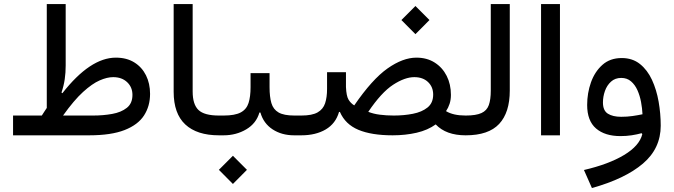

<svg xmlns="http://www.w3.org/2000/svg" viewBox="-20 -678 3375 962"><path d="M189.5 -99.1Q195.8 -108.9 201.9 -118.4Q208 -127.9 214.4 -137.2V-657.7H309.1V-350.1Q309.1 -314 304.4 -281.5Q299.8 -249 288.1 -214.4L292.5 -210.9Q432.1 -389.2 560.5 -389.2Q614.3 -389.2 652.6 -365.5Q690.9 -341.8 711.4 -300.8Q731.9 -259.8 731.9 -207.5Q731.9 -146.5 701.7 -99.6Q671.4 -52.7 604.2 -26.4Q537.1 0 426.8 0H45.4V-99.1ZM295.9 -99.1H446.8Q497.1 -99.1 542 -107.2Q586.9 -115.2 615.2 -137.5Q643.6 -159.7 643.6 -202.6Q643.6 -241.2 616.9 -266.4Q590.3 -291.5 546.9 -291.5Q516.6 -291.5 479.2 -275.1Q441.9 -258.8 396.2 -217.3Q350.6 -175.8 295.9 -99.1Z M850.1 -657.7H945.3V-219.7Q945.3 -154.8 974.4 -127Q1003.4 -99.1 1077.1 -99.1H1077.6V0H1077.1Q966.8 0 908.4 -54.4Q850.1 -108.9 850.1 -217.8Z M1330.6 -241.2Q1330.6 -192.9 1339.8 -161.4Q1349.1 -129.9 1375.7 -114.5Q1402.3 -99.1 1455.1 -99.1H1486.3V0H1453.6Q1391.6 0 1345.9 -29.8Q1300.3 -59.6 1284.7 -114.3H1279.8Q1264.2 -59.6 1213.6 -29.8Q1163.1 0 1100.6 0H1077.6Q1061.5 0 1061.5 -49.8Q1061.5 -99.1 1077.6 -99.1H1100.6Q1157.2 -99.1 1186.3 -114.7Q1215.3 -130.4 1225.3 -161.9Q1235.4 -193.4 1235.4 -241.2V-311.5H1330.6ZM1076.7 172.9 1147 102.5 1217.3 172.9 1147 243.7Z M1991.2 -577.6 2061.5 -647.9 2131.8 -577.6 2061.5 -506.8ZM1618.7 -316.4H1713.4V-242.2Q1715.3 -197.3 1726.1 -179.2Q1736.8 -161.1 1754.9 -149.9Q1844.7 -280.8 1921.6 -335Q1998.5 -389.2 2066.4 -389.2Q2119.1 -389.2 2158 -364.5Q2196.8 -339.8 2218 -297.9Q2239.3 -255.9 2239.3 -202.6Q2239.3 -178.2 2232.7 -158Q2226.1 -137.7 2214.8 -121.1Q2251 -99.1 2313 -99.1H2313.5V0H2313Q2214.8 0 2163.1 -54.7Q2123.5 -25.9 2067.4 -12.9Q2011.2 0 1947.3 0Q1841.3 0 1775.6 -27.6Q1710 -55.2 1683.1 -117.2H1678.7Q1662.1 -59.1 1612.1 -29.5Q1562 0 1489.7 0H1486.3Q1470.2 0 1470.2 -49.8Q1470.2 -99.1 1486.3 -99.1H1489.7Q1543.9 -99.1 1571.5 -115Q1599.1 -130.9 1608.9 -160.6Q1618.7 -190.4 1618.7 -232.4ZM2055.7 -291.5Q2008.3 -291.5 1949.5 -253.2Q1890.6 -214.8 1825.2 -117.7Q1851.1 -107.4 1883.5 -103.3Q1916 -99.1 1953.1 -99.1Q2003.9 -99.1 2048.8 -107.9Q2093.8 -116.7 2122.1 -139.4Q2150.4 -162.1 2150.4 -204.1Q2150.4 -242.2 2124.8 -266.8Q2099.1 -291.5 2055.7 -291.5Z M2313.5 -99.1Q2365.2 -99.1 2392.3 -111.6Q2419.4 -124 2429.2 -151.6Q2439 -179.2 2439 -224.1V-657.7H2534.2V-224.1Q2534.2 -114.3 2481 -57.1Q2427.7 0 2313.5 0Q2305.7 0 2301.3 -10.7Q2296.9 -21.5 2296.9 -49.8Q2296.9 -77.6 2301.3 -88.4Q2305.7 -99.1 2313.5 -99.1Z M2785.6 0H2690.9V-657.7H2785.6Z M3198.2 -5.9 3194.8 -10.7Q3172.4 -4.4 3145.3 -0.2Q3118.2 3.9 3088.9 3.9Q3010.7 3.9 2966.3 -34.4Q2921.9 -72.8 2921.9 -151.9Q2921.9 -211.4 2940.9 -265.1Q2960 -318.8 2998.3 -353Q3036.6 -387.2 3095.2 -387.2Q3148.9 -387.2 3186.3 -357.4Q3223.6 -327.6 3246.6 -278.1Q3269.5 -228.5 3280 -168.5Q3290.5 -108.4 3290.5 -48.3Q3290.5 65.9 3201.2 141.8Q3111.8 217.8 2945.8 264.2L2905.8 173.8Q3029.8 145 3106.9 98.6Q3184.1 52.2 3198.2 -5.9ZM3199.2 -105.5Q3197.8 -135.3 3191.9 -167Q3186 -198.7 3173.8 -226.1Q3161.6 -253.4 3141.6 -270.5Q3121.6 -287.6 3092.8 -287.6Q3062 -287.6 3041.5 -269Q3021 -250.5 3011 -222.2Q3001 -193.8 3001 -164.6Q3001 -124 3025.6 -108.4Q3050.3 -92.8 3092.3 -92.8Q3122.6 -92.8 3149.4 -96.7Q3176.3 -100.6 3199.2 -105.5Z"/></svg>

Font: Estedad-FD Medium
Style: Regular
Weight: 500
Designer: Amin Abedi
Version: Version 7.3